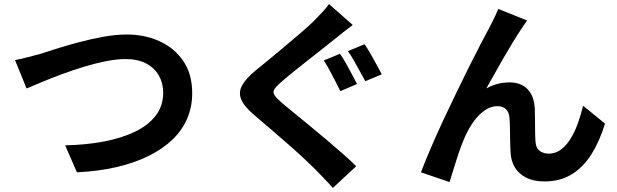

<svg xmlns="http://www.w3.org/2000/svg" viewBox="-20 -844 3040 946"><path d="M54 -548Q82 -553 116 -562Q150 -571 177 -578Q206 -587 255.5 -603Q305 -619 365 -635Q425 -651 487.5 -662.5Q550 -674 604 -674Q695 -674 768 -640Q841 -606 884 -542Q927 -478 927 -385Q927 -317 902 -259Q877 -201 828.5 -155Q780 -109 711 -75Q642 -41 553.5 -20.5Q465 0 359 5L301 -128Q403 -130 490.5 -146.5Q578 -163 644 -194.5Q710 -226 747 -274Q784 -322 784 -387Q784 -434 763 -471.5Q742 -509 700.5 -531Q659 -553 599 -553Q555 -553 502 -542.5Q449 -532 393.5 -515Q338 -498 285 -478.5Q232 -459 187 -440Q142 -421 111 -408Z M1655 -579Q1669 -560 1684.5 -532Q1700 -504 1715 -476Q1730 -448 1739 -430L1657 -395Q1647 -416 1632.5 -443.5Q1618 -471 1603.5 -498.5Q1589 -526 1575 -546ZM1776 -626Q1789 -608 1805 -580Q1821 -552 1836 -524.5Q1851 -497 1861 -478L1780 -444Q1768 -465 1753.5 -492Q1739 -519 1723.5 -546Q1708 -573 1694 -592ZM1718 -721Q1695 -704 1671.5 -685.5Q1648 -667 1630 -652Q1606 -633 1571.5 -605.5Q1537 -578 1499 -548.5Q1461 -519 1426.5 -491Q1392 -463 1367 -441Q1340 -418 1331.5 -403.5Q1323 -389 1332.5 -375Q1342 -361 1369 -337Q1392 -318 1426 -290Q1460 -262 1501 -228.5Q1542 -195 1584 -159.5Q1626 -124 1665.5 -89.5Q1705 -55 1735 -25L1620 82Q1599 58 1576.5 35Q1554 12 1532 -11Q1509 -34 1473 -67.5Q1437 -101 1394.5 -138Q1352 -175 1309.5 -211.5Q1267 -248 1233 -277Q1183 -319 1168.5 -354Q1154 -389 1173 -423.5Q1192 -458 1242 -499Q1271 -522 1309 -553.5Q1347 -585 1387 -618.5Q1427 -652 1463.5 -683.5Q1500 -715 1525 -739Q1546 -761 1568 -784Q1590 -807 1601 -824Z M2577 -743Q2570 -733 2561.5 -720.5Q2553 -708 2545 -696Q2527 -669 2505.5 -633.5Q2484 -598 2461 -558.5Q2438 -519 2416.5 -480Q2395 -441 2376 -408Q2404 -424 2433 -431Q2462 -438 2491 -438Q2547 -438 2579.5 -404.5Q2612 -371 2615 -308Q2616 -286 2616 -255Q2616 -224 2616.5 -193Q2617 -162 2619 -141Q2622 -112 2640.5 -99.5Q2659 -87 2684 -87Q2716 -87 2742.5 -106Q2769 -125 2790 -158.5Q2811 -192 2826.5 -234.5Q2842 -277 2853 -323L2961 -235Q2935 -150 2895 -85.5Q2855 -21 2797.5 14.5Q2740 50 2663 50Q2608 50 2571 30.5Q2534 11 2516 -20.5Q2498 -52 2496 -89Q2494 -116 2493.5 -149Q2493 -182 2492.5 -213.5Q2492 -245 2490 -265Q2488 -291 2473 -306Q2458 -321 2431 -321Q2398 -321 2368 -300Q2338 -279 2313.5 -245Q2289 -211 2271 -170Q2261 -148 2250 -118Q2239 -88 2229 -56Q2219 -24 2210 4.5Q2201 33 2195 53L2054 5Q2073 -45 2100.5 -109.5Q2128 -174 2161 -245Q2194 -316 2228 -386Q2262 -456 2293 -518.5Q2324 -581 2348.5 -627.5Q2373 -674 2386 -698Q2396 -718 2409 -743Q2422 -768 2435 -800Z"/></svg>

Font: Farlight84_Sys_V01
Style: Bold
Weight: 700
Designer: Monotype Design Team, Nadine Chahine and Nizar Qandah
Foundry: Monotype Imaging Inc.
Version: Version 2.004;October 31, 2024;FontCreator 14.0.0.2814 64-bi